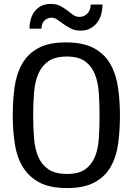

<svg xmlns="http://www.w3.org/2000/svg" viewBox="-20 -947 677 978"><path d="M321 11Q233 11 179 -18.5Q125 -48 95 -98.5Q65 -149 55 -216.5Q45 -284 45 -361Q45 -437 54.5 -504.5Q64 -572 93 -622.5Q122 -673 175 -702Q228 -731 316 -731Q404 -731 458.5 -701.5Q513 -672 542 -621Q571 -570 581 -502.5Q591 -435 591 -359Q591 -283 582 -216Q573 -149 544.5 -98.5Q516 -48 462.5 -18.5Q409 11 321 11ZM321 -61Q381 -61 414 -84.5Q447 -108 463.5 -148.5Q480 -189 483.5 -242.5Q487 -296 487 -357Q487 -418 483.5 -472.5Q480 -527 463.5 -568.5Q447 -610 413.5 -634.5Q380 -659 320 -659Q261 -659 227 -635.5Q193 -612 175.5 -571.5Q158 -531 153.5 -476.5Q149 -422 149 -359Q149 -296 153.5 -241.5Q158 -187 175.5 -147Q193 -107 227.5 -84Q262 -61 321 -61ZM502 -924Q502 -897 495 -872.5Q488 -848 473.5 -830Q459 -812 438.5 -801.5Q418 -791 391 -791Q362 -791 341.5 -801.5Q321 -812 304 -824Q287 -836 272.5 -846.5Q258 -857 242 -857Q234 -857 225.5 -854Q217 -851 209 -844.5Q201 -838 196 -827Q191 -816 191 -801H130Q130 -824 136 -846.5Q142 -869 155 -887Q168 -905 188.5 -916Q209 -927 238 -927Q268 -927 287.5 -916.5Q307 -906 322.5 -894Q338 -882 352 -871.5Q366 -861 385 -861Q408 -861 425 -878Q442 -895 442 -924Z"/></svg>

Font: Hermeneus One
Style: Regular
Weight: 400
Designer: Rodrigo Fuenzalida, Pablo Impallari
Foundry: Pablo Impallari, Rodrigo Fuenzalida
Version: Version 1.002; ttfautohint (v0.93) -l 8 -r 50 -G 200 -x 14 -